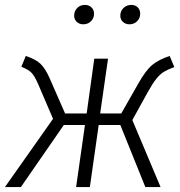

<svg xmlns="http://www.w3.org/2000/svg" viewBox="-32 -762 733 782"><path d="M678 -489Q651 -479 635.5 -469.5Q620 -460 605 -441.5Q590 -423 570 -387L507 -273L622 0H560L458 -253H370L334 0H278L314 -253H228L53 0H-12L184 -278L124 -418Q109 -453 96 -466Q83 -479 55 -490L73 -534Q113 -521 132.5 -502.5Q152 -484 169 -446L233 -300H321L352 -523H408L376 -300H462L532 -423Q562 -476 588 -497.5Q614 -519 659 -534ZM270 -698Q270 -717 282.5 -729.5Q295 -742 314 -742Q330 -742 340.5 -732Q351 -722 351 -706Q351 -688 338.5 -675.5Q326 -663 307 -663Q291 -663 280.5 -673Q270 -683 270 -698ZM458 -698Q458 -717 471 -729.5Q484 -742 503 -742Q519 -742 529 -732Q539 -722 539 -706Q539 -688 526.5 -675.5Q514 -663 495 -663Q479 -663 468.5 -673Q458 -683 458 -698Z"/></svg>

Font: FiraGO Light
Style: Italic
Weight: 300
Italic angle: -8°
Designer: bBox Type GmbH
Foundry: bBox Type GmbH
Version: Version 1.001